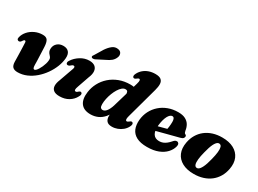

<svg xmlns="http://www.w3.org/2000/svg" viewBox="-36 -1415 2814 2092"><g transform="rotate(30 1371.0 -369.5)"><path d="M105.5 -70Q106.5 -24 126.2 -4.5Q146 15 187 15Q245.5 15 300 -8.5Q354.5 -32 401.2 -72.5Q448 -113 484 -164.2Q520 -215.5 541.8 -271Q563.5 -326.5 567.5 -379.5Q571.5 -431.5 548.2 -458Q525 -484.5 479.5 -484.5Q433.5 -484.5 404.2 -458.2Q375 -432 372 -392Q370 -368 377.2 -351.8Q384.5 -335.5 399 -321Q411.5 -307.5 416.5 -297.2Q421.5 -287 419.5 -266Q418 -246 411.2 -223.5Q404.5 -201 394.8 -179.2Q385 -157.5 374 -139.8Q363 -122 352 -111.5Q341 -101 332.5 -101Q323 -101 318 -110.8Q313 -120.5 312 -150.5Q312 -162.5 311.8 -178.5Q311.5 -194.5 310.8 -214.2Q310 -234 309 -257.8Q308 -281.5 307 -309.5Q306 -337.5 304.5 -369.5Q302 -425 285.8 -451Q269.5 -477 225 -477Q173 -477 127.5 -456Q82 -435 51 -399.8Q20 -364.5 10 -322.5Q5.5 -303 12.5 -294Q19.5 -285 31.5 -284.5Q41 -284.5 48.2 -289.8Q55.5 -295 65 -310Q70.5 -319 75.2 -322.5Q80 -326 85 -326Q91.5 -326 95.2 -320.8Q99 -315.5 99 -297Q100 -271.5 101 -247Q102 -222.5 102.5 -199.2Q103 -176 103.8 -153.8Q104.5 -131.5 104.8 -110.8Q105 -90 105.5 -70Z M842.5 -119.5Q829 -119.5 827 -133.5Q825 -147.5 837.5 -180.5L887 -323Q909 -374 905.2 -410.8Q901.5 -447.5 876.2 -467Q851 -486.5 806.5 -486.5Q747.5 -486.5 695.5 -454Q643.5 -421.5 614 -375.5Q602.5 -360.5 602.8 -347.2Q603 -334 612 -328Q618 -325 626 -325.2Q634 -325.5 644 -331Q658 -343.5 666.2 -348.8Q674.5 -354 682 -354Q696 -354 697.5 -340.5Q699 -327 684 -291.5L630 -139Q611.5 -94 613 -59.8Q614.5 -25.5 639 -6Q663.5 13.5 713.5 13.5Q779.5 13.5 827.5 -15.8Q875.5 -45 899.5 -91.5Q910.5 -110 910.5 -123Q910.5 -136 902 -141.5Q895.5 -146 889.2 -145.2Q883 -144.5 875 -139Q863.5 -128 856.8 -123.8Q850 -119.5 842.5 -119.5ZM879.5 -667.5Q908.5 -710 939.8 -734Q971 -758 1008.5 -752.5Q1043 -748.5 1054 -723.5Q1065 -698.5 1053 -671.5Q1041 -641 1016.5 -620.2Q992 -599.5 949.5 -580.5L847.5 -528.5Q835 -524 823.8 -524.5Q812.5 -525 807.5 -531.5Q802 -539 806.2 -548.2Q810.5 -557.5 818.5 -567Z M1585 -568 1478 -178.5Q1471.5 -155 1471.2 -141.5Q1471 -128 1475.2 -122.2Q1479.5 -116.5 1486 -116.5Q1491.5 -116.5 1497.2 -119.2Q1503 -122 1511.5 -129Q1523.5 -139 1531 -140.8Q1538.5 -142.5 1546 -138.5Q1555 -133.5 1555.8 -120.2Q1556.5 -107 1546 -86.5Q1530.5 -56 1503.5 -33.2Q1476.5 -10.5 1443 2.2Q1409.5 15 1373.5 15Q1328 15 1308.5 -7.8Q1289 -30.5 1289 -69Q1289 -86 1290.8 -104Q1292.5 -122 1295.5 -140.2Q1298.5 -158.5 1302.5 -175L1325 -162.5Q1303.5 -100 1269.8 -60.8Q1236 -21.5 1194 -3.2Q1152 15 1104.5 15Q1020 15 982.5 -35.8Q945 -86.5 958 -180Q966 -241 995.2 -296.2Q1024.5 -351.5 1072 -393.8Q1119.5 -436 1182.5 -460.2Q1245.5 -484.5 1322 -484.5Q1371 -484.5 1403.2 -469.2Q1435.5 -454 1450.8 -429Q1466 -404 1465 -372.5L1333.5 -363Q1335 -388.5 1328.2 -401Q1321.5 -413.5 1301 -413.5Q1279.5 -413.5 1259.2 -396.2Q1239 -379 1221.2 -350.2Q1203.5 -321.5 1190 -286.5Q1176.5 -251.5 1168.8 -215Q1161 -178.5 1161 -146.5Q1161 -115.5 1170.5 -103.8Q1180 -92 1195.5 -92Q1207.5 -92 1219.2 -98.2Q1231 -104.5 1242.2 -118.2Q1253.5 -132 1264.2 -154Q1275 -176 1284 -207.5L1378 -526.5Q1388 -561 1385.5 -574Q1383 -587 1373 -587Q1367.5 -587 1361.8 -584.2Q1356 -581.5 1347 -574Q1335.5 -564.5 1327.8 -563Q1320 -561.5 1313 -564.5Q1303.5 -569.5 1302.8 -582.8Q1302 -596 1313 -616.5Q1329 -647.5 1356.2 -671Q1383.5 -694.5 1420.2 -707.5Q1457 -720.5 1501 -720.5Q1551 -720.5 1573.2 -701.8Q1595.5 -683 1596.8 -648.8Q1598 -614.5 1585 -568Z M1698.5 -210.5Q1698.5 -210.5 1715 -215Q1731.5 -219.5 1758.2 -226.5Q1785 -233.5 1815.8 -241.8Q1846.5 -250 1876 -257.8Q1905.5 -265.5 1926.5 -271.5L1906.5 -249.5Q1912.5 -269.5 1916.2 -297.5Q1920 -325.5 1920.5 -359.5Q1920.5 -386 1912.8 -400.5Q1905 -415 1889.5 -415Q1876 -415 1862.8 -403.8Q1849.5 -392.5 1838.2 -371Q1827 -349.5 1818.8 -319Q1810.5 -288.5 1806.5 -250Q1800 -179.5 1823.5 -142.8Q1847 -106 1899 -106Q1924.5 -106 1946 -114.5Q1967.5 -123 1986.5 -138Q2005.5 -153 2022 -172Q2037.5 -190.5 2047.8 -196.8Q2058 -203 2070.5 -202.5Q2084.5 -202 2093 -189.5Q2101.5 -177 2094.5 -149.5Q2083 -106.5 2048.5 -69Q2014 -31.5 1956.2 -8.2Q1898.5 15 1815 15Q1733 15 1682.8 -11.5Q1632.5 -38 1612.2 -86.5Q1592 -135 1598 -201Q1604 -261.5 1630.2 -313Q1656.5 -364.5 1699.8 -403Q1743 -441.5 1800.2 -463Q1857.5 -484.5 1925.5 -484.5Q1980.5 -484.5 2015.2 -466.5Q2050 -448.5 2068.2 -417.8Q2086.5 -387 2091.5 -347.5Q2093.5 -336 2097.5 -327Q2101.5 -318 2108.5 -315Q2116 -312 2120.2 -307Q2124.5 -302 2124.5 -293.5Q2124.5 -281 2115 -270.2Q2105.5 -259.5 2079.5 -253Q2055.5 -247 2019 -237.5Q1982.5 -228 1940 -217Q1897.5 -206 1855.8 -195Q1814 -184 1779.5 -175Q1745 -166 1724.2 -160.5Q1703.5 -155 1703.5 -155Z M2478 -485.5Q2565 -485.5 2623.8 -453.8Q2682.5 -422 2707.5 -364.5Q2732.5 -307 2717.5 -229Q2707 -172 2680 -126.8Q2653 -81.5 2612.5 -50Q2572 -18.5 2519.2 -1.8Q2466.5 15 2403.5 15Q2317 15 2258.2 -16.8Q2199.5 -48.5 2174.8 -106.2Q2150 -164 2164.5 -241.5Q2175 -298.5 2202 -343.8Q2229 -389 2269.5 -420.5Q2310 -452 2362.8 -468.8Q2415.5 -485.5 2478 -485.5ZM2395 -59.5Q2406 -57 2416.5 -61.8Q2427 -66.5 2437 -78.8Q2447 -91 2457 -111Q2467 -131 2476.5 -159.5Q2486 -188 2495 -225Q2510 -283 2514 -323Q2518 -363 2511.5 -385Q2505 -407 2487 -411Q2476 -413.5 2465.5 -408.8Q2455 -404 2444.8 -391.8Q2434.5 -379.5 2424.8 -359.8Q2415 -340 2405.5 -311.2Q2396 -282.5 2387 -245.5Q2372 -188 2368 -147.8Q2364 -107.5 2370.8 -85.5Q2377.5 -63.5 2395 -59.5Z"/></g></svg>

Font: Fraunces Black
Style: Italic
Weight: 900
Italic angle: -16°
Version: Version 1.000;[b76b70a41]